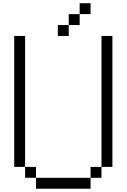

<svg xmlns="http://www.w3.org/2000/svg" viewBox="-20 -1153 773 1173"><path d="M600 -933.3H666.7V-133.3H600ZM600 -133.3V-66.7H533.3V-133.3ZM133.3 -133.3H66.7V-933.3H133.3ZM133.3 -66.7V-133.3H200V-66.7ZM400 -1000V-933.3H333.3V-1000ZM400 -1066.7H466.7V-1000H400ZM533.3 -66.7V0H200V-66.7ZM533.3 -1133.3V-1066.7H466.7V-1133.3Z"/></svg>

Font: Galmuri14 Regular
Style: Regular
Weight: 400
Designer: Lee Minseo (quiple)
Version: Version 2.399;hotconv 1.1.1;makeotfexe 2.6.0 DEVELOPMENT